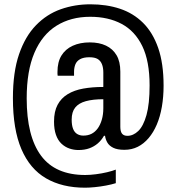

<svg xmlns="http://www.w3.org/2000/svg" viewBox="-20 -718 820 892"><path d="M375 154Q269 154 194 110.5Q119 67 79.5 -25Q40 -117 40 -262Q40 -383 68.5 -466Q97 -549 147 -600.5Q197 -652 262 -675Q327 -698 400 -698Q475 -698 537 -677.5Q599 -657 644.5 -612Q690 -567 715 -495Q740 -423 740 -320Q740 -268 732 -222Q724 -176 708.5 -139.5Q693 -103 670.5 -76.5Q648 -50 620 -36Q592 -22 558 -22Q525 -22 506 -31.5Q487 -41 478.5 -56Q470 -71 468 -87H463Q451 -66 434 -51.5Q417 -37 395 -29Q373 -21 344 -21Q323 -21 302.5 -28Q282 -35 265.5 -50.5Q249 -66 240 -91.5Q231 -117 231 -153Q231 -200 247.5 -231Q264 -262 294.5 -280.5Q325 -299 367 -306.5Q409 -314 460 -314V-381Q460 -404 453.5 -420Q447 -436 433.5 -444Q420 -452 395 -452Q368 -452 352 -443Q336 -434 330 -418.5Q324 -403 324 -384V-366H248Q247 -370 247 -374.5Q247 -379 247 -384Q247 -430 265.5 -460Q284 -490 318 -505.5Q352 -521 397 -521Q441 -521 472.5 -506Q504 -491 521.5 -461.5Q539 -432 539 -385V-129Q539 -107 547 -97Q555 -87 572 -87Q599 -87 622.5 -109.5Q646 -132 660.5 -183.5Q675 -235 675 -321Q675 -434 641 -504Q607 -574 545 -607Q483 -640 399 -640Q309 -640 242.5 -598.5Q176 -557 140 -473Q104 -389 104 -261Q104 -85 170.5 5Q237 95 376 95Q398 95 425.5 91.5Q453 88 478 82Q503 76 518 70V133Q499 139 472.5 144Q446 149 420 151.5Q394 154 375 154ZM367 -88Q389 -88 405.5 -96.5Q422 -105 434 -121.5Q446 -138 453 -162Q460 -186 460 -215V-257Q412 -257 379 -248Q346 -239 329.5 -218.5Q313 -198 313 -162Q313 -136 319.5 -119.5Q326 -103 338.5 -95.5Q351 -88 367 -88Z"/></svg>

Font: Archivo Condensed Medium
Style: Regular
Weight: 500
Width: 3
Designer: Hector Gatti
Foundry: Omnibus-Type
Version: Version 2.001